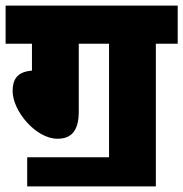

<svg xmlns="http://www.w3.org/2000/svg" viewBox="-20 -642 654 685"><path d="M77 -81V23H536V-486H614V-622H0V-486H94V-390C40 -386 25 -357 25 -317C25 -246 108 -147 185 -147C236 -147 261 -177 261 -244V-486H369V-81Z"/></svg>

Font: Noto Sans Devanagari SemiCondensed Black
Style: Regular
Weight: 900
Width: 4
Designer: Jelle Bosma - Monotype Design Team
Foundry: Monotype Imaging Inc.
Version: Version 2.004